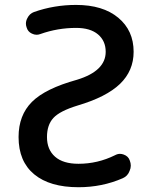

<svg xmlns="http://www.w3.org/2000/svg" viewBox="-20 -784 624 792"><path d="M293.9 -668.9Q217.8 -668.9 146.5 -643.6Q138.7 -640.6 130.9 -640.6Q121.1 -640.6 111.3 -645.5Q94.7 -653.3 89.8 -670.9Q86.9 -678.7 86.9 -686.5Q86.9 -698.2 92.8 -709Q101.6 -727.5 120.1 -734.4Q203.1 -763.7 293.9 -763.7Q404.3 -763.7 467.8 -710.9Q531.2 -658.2 531.2 -570.3Q531.2 -492.2 475.1 -438Q418.9 -383.8 299.8 -348.6Q226.6 -326.2 200.2 -297.4Q173.8 -268.6 173.8 -218.8Q173.8 -167 207 -137.7Q240.2 -108.4 303.7 -108.4Q382.8 -108.4 454.1 -143.6Q464.8 -149.4 474.6 -149.4Q482.4 -149.4 490.2 -146.5Q509.8 -139.6 515.6 -121.1Q519.5 -111.3 519.5 -100.6Q519.5 -89.8 514.6 -79.1Q506.8 -57.6 486.3 -48.8Q401.4 -11.7 303.7 -11.7Q185.5 -11.7 121.1 -64.9Q56.6 -118.2 56.6 -218.8Q56.6 -308.6 111.8 -363.8Q167 -418.9 297.9 -455.1Q416 -491.2 416 -570.3Q416 -615.2 384.3 -642.1Q352.5 -668.9 293.9 -668.9Z"/></svg>

Font: Gen Jyuu GothicX Medium
Style: Regular
Weight: 500
Designer: Ryoko NISHIZUKA (kana &amp; ideographs); Paul D. Hunt (Latin, Greek &amp; Cyrillic); Wenlong ZHANG (bopomofo); Sandoll C
Version: Version 1.058.20140828